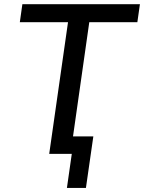

<svg xmlns="http://www.w3.org/2000/svg" viewBox="-20 -739 692 922"><path d="M392.6 163.6 428.2 -84H330.6L408.7 -632.3H639.6L651.9 -718.8H87.4L75.2 -632.3H306.6L216.3 0H324.7L301.3 163.6Z"/></svg>

Font: Winston
Style: Italic
Weight: 400
Italic angle: -8.13011°
Designer: Vernon Adams, Kim Jin-seong, David Berlow, Cristiano Sobral
Foundry: The Winston Project Authors
Version: Version 3.004